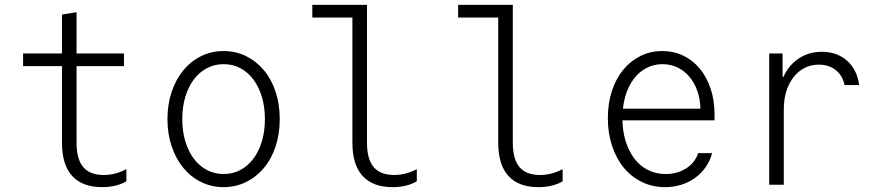

<svg xmlns="http://www.w3.org/2000/svg" viewBox="-20 -760 3640 790"><path d="M295 -173V-488H490V-540H295V-710L235 -700V-540H75V-488H235V-173Q235 -82 277 -36Q319 10 400 10Q429 10 454.5 4Q480 -2 500 -14V-64Q477 -52 454 -46Q431 -40 407 -40Q350 -40 322.5 -72.5Q295 -105 295 -173Z M900 10Q950 10 992.5 -11Q1035 -32 1066 -69Q1097 -106 1114 -157.5Q1131 -209 1131 -270Q1131 -331 1114 -382.5Q1097 -434 1066 -471Q1035 -508 992.5 -529Q950 -550 900 -550Q850 -550 807.5 -529Q765 -508 734.5 -471Q704 -434 686.5 -382.5Q669 -331 669 -270Q669 -209 686.5 -157.5Q704 -106 734.5 -69Q765 -32 807.5 -11Q850 10 900 10ZM900 -44Q863 -44 831.5 -60.5Q800 -77 777.5 -107Q755 -137 742.5 -178.5Q730 -220 730 -270Q730 -320 742.5 -361.5Q755 -403 777.5 -433Q800 -463 831.5 -479.5Q863 -496 900 -496Q938 -496 969 -479.5Q1000 -463 1022.5 -433Q1045 -403 1057.5 -361.5Q1070 -320 1070 -270Q1070 -220 1057.5 -178.5Q1045 -137 1022.5 -107Q1000 -77 969 -60.5Q938 -44 900 -44Z M1490 -173V-740H1265V-688H1430V-173Q1430 -82 1472 -36Q1514 10 1595 10Q1624 10 1649.5 4Q1675 -2 1695 -14V-64Q1672 -52 1649 -46Q1626 -40 1602 -40Q1545 -40 1517.5 -72.5Q1490 -105 1490 -173Z M2090 -173V-740H1865V-688H2030V-173Q2030 -82 2072 -36Q2114 10 2195 10Q2224 10 2249.5 4Q2275 -2 2295 -14V-64Q2272 -52 2249 -46Q2226 -40 2202 -40Q2145 -40 2117.5 -72.5Q2090 -105 2090 -173Z M2522 -265H2920V-289Q2920 -347 2904 -395Q2888 -443 2859.5 -477.5Q2831 -512 2791.5 -531Q2752 -550 2705 -550Q2656 -550 2615 -529.5Q2574 -509 2544 -472.5Q2514 -436 2497.5 -385Q2481 -334 2481 -274Q2481 -212 2498.5 -159.5Q2516 -107 2547 -69.5Q2578 -32 2621.5 -11Q2665 10 2716 10Q2752 10 2783.5 0Q2815 -10 2840.5 -28.5Q2866 -47 2884 -73Q2902 -99 2910 -130H2853Q2839 -90 2803 -67Q2767 -44 2719 -44Q2679 -44 2646 -60.5Q2613 -77 2590 -107.5Q2567 -138 2554 -180Q2541 -222 2541 -273Q2541 -323 2553 -364Q2565 -405 2587 -434.5Q2609 -464 2639.5 -480Q2670 -496 2706 -496Q2739 -496 2766.5 -483Q2794 -470 2815 -446Q2836 -422 2848.5 -388Q2861 -354 2862 -313H2522Z M3205 0V-310Q3205 -351 3215.5 -384.5Q3226 -418 3245 -442.5Q3264 -467 3290.5 -480.5Q3317 -494 3349 -494Q3391 -494 3419 -471.5Q3447 -449 3455 -410H3515Q3507 -473 3465.5 -510Q3424 -547 3361 -547Q3321 -547 3288 -531.5Q3255 -516 3231.5 -488.5Q3208 -461 3195 -422Q3182 -383 3182 -336L3208 -444H3200V-540H3145V0Z"/></svg>

Font: CommitMonoV142 ExtLt
Style: Regular
Weight: 200
Monospace: yes
Designer: Eigil Nikolajsen
Foundry: Eigil Nikolajsen
Version: Version 1.142